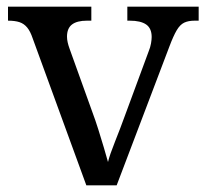

<svg xmlns="http://www.w3.org/2000/svg" viewBox="-20 -556 619 576"><path d="M78 -441Q71 -462 61.5 -473.5Q52 -485 38.5 -489.5Q25 -494 4 -494V-536H254V-494H241Q211 -494 196 -482.5Q181 -471 181 -446Q181 -438 183 -429Q185 -420 189 -409L257 -220Q266 -196 275 -167.5Q284 -139 291.5 -113.5Q299 -88 304 -70Q309 -91 325 -131Q341 -171 354 -207L426 -402Q431 -414 433 -425.5Q435 -437 435 -445Q435 -471 418.5 -482.5Q402 -494 369 -494H362V-536H576V-494H564Q545 -494 532.5 -488Q520 -482 510 -465Q500 -448 488 -416L330 0H239Z"/></svg>

Font: Noto Serif Malayalam
Style: Regular
Weight: 400
Designer: Indian type Foundry, Jelle Bosma, Monotype Design Team
Foundry: Monotype Imaging Inc.
Version: Version 2.103